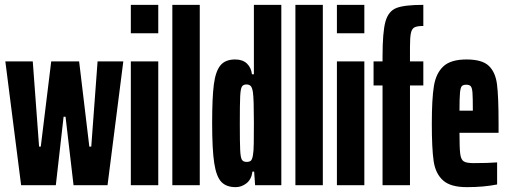

<svg xmlns="http://www.w3.org/2000/svg" viewBox="-20 -763 2095 791"><path d="M67 0 2 -510H115L141 -159H148L191 -510H306L348 -159H356L382 -510H488L423 0H283L250 -282H242L210 0Z M519 -626V-743H632V-626ZM519 0V-510H632V0Z M690 0V-743H803V0Z M854 -256Q854 -361 861 -415Q868 -469 888 -493.5Q908 -518 949 -518Q980 -518 997.5 -501Q1015 -484 1018 -457H1026V-743H1139V0H1031L1027 -56H1020Q1016 -24 995.5 -8Q975 8 951 8Q912 8 891.5 -14Q871 -36 862.5 -91.5Q854 -147 854 -256ZM1022 -123Q1025 -138 1025.5 -174Q1026 -210 1026 -258Q1026 -354 1022 -383Q1019 -402 1013 -408.5Q1007 -415 995 -415Q982 -415 976.5 -406Q971 -397 969.5 -366Q968 -335 968 -255Q968 -175 969.5 -144.5Q971 -114 976.5 -105Q982 -96 996 -96Q1008 -96 1013.5 -101Q1019 -106 1022 -123Z M1197 0V-743H1310V0Z M1368 -626V-743H1481V-626ZM1368 0V-510H1481V0Z M1556 -411H1519V-510H1556V-530Q1556 -631 1568 -674Q1580 -717 1613 -730Q1646 -743 1724 -743V-656Q1699 -656 1688 -650.5Q1677 -645 1673 -627.5Q1669 -610 1669 -569V-510H1724V-411H1669V0H1556Z M2034 -216H1873Q1873 -153 1876 -129.5Q1879 -106 1890 -98.5Q1901 -91 1931 -91Q1991 -91 2028 -94V-3Q1973 8 1903 8Q1836 8 1805 -20Q1774 -48 1766.5 -99.5Q1759 -151 1759 -254Q1759 -355 1767.5 -408Q1776 -461 1806.5 -489.5Q1837 -518 1902 -518Q1966 -518 1993.5 -492Q2021 -466 2027.5 -416Q2034 -366 2034 -254ZM1873 -307H1928V-310Q1928 -361 1926.5 -381Q1925 -401 1919.5 -407.5Q1914 -414 1901 -414Q1888 -414 1882.5 -408Q1877 -402 1875 -380Q1873 -358 1873 -307Z"/></svg>

Font: Saira Ultra Condensed ExtraBold
Style: Regular
Weight: 800
Width: 1
Designer: Hector Gatti with collaboration of the Omnibus-Type team
Foundry: Omnibus-Type
Version: Version 1.001; ttfautohint (v1.8)